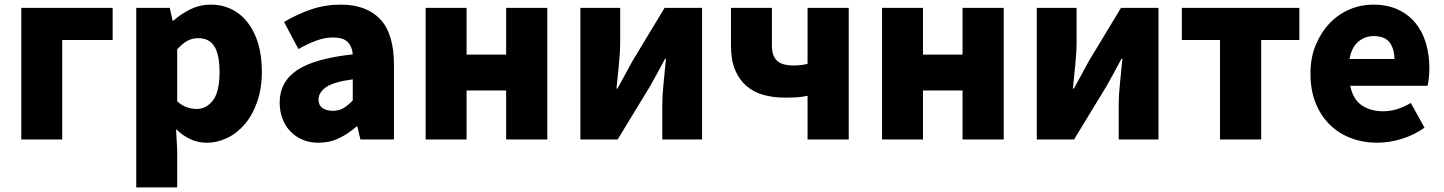

<svg xmlns="http://www.w3.org/2000/svg" viewBox="-20 -603 6241 830"><path d="M72 -569H467V-430H249V0H72Z M714 -569 726 -514H730Q764 -544 804.5 -563.5Q845 -583 890 -583Q941 -583 982 -562.5Q1023 -542 1052 -504Q1081 -466 1096.5 -413Q1112 -360 1112 -294Q1112 -221 1092 -163.5Q1072 -106 1038.5 -66.5Q1005 -27 962 -6.5Q919 14 873 14Q835 14 801.5 -2Q768 -18 741 -45L746 44V207H569V-569ZM746 -165Q767 -146 788.5 -139Q810 -132 831 -132Q872 -132 900.5 -169Q929 -206 929 -291Q929 -366 907 -402Q885 -438 837 -438Q811 -438 790 -426.5Q769 -415 746 -390Z M1357 14Q1318 14 1287 0.5Q1256 -13 1234 -36.5Q1212 -60 1200.5 -91.5Q1189 -123 1189 -159Q1189 -249 1264 -299.5Q1339 -350 1505 -368Q1502 -403 1482.5 -422Q1463 -441 1419 -441Q1385 -441 1349 -428Q1313 -415 1270 -391L1208 -508Q1265 -542 1325.5 -562.5Q1386 -583 1453 -583Q1564 -583 1623.5 -520Q1683 -457 1683 -323V0H1538L1525 -56H1521Q1486 -25 1445.5 -5.5Q1405 14 1357 14ZM1419 -124Q1446 -124 1465.5 -136Q1485 -148 1505 -169V-260Q1422 -249 1389.5 -226Q1357 -203 1357 -173Q1357 -148 1374 -136Q1391 -124 1419 -124Z M1997 -569V-367H2168V-569H2346V0H2168V-212H1997V0H1820V-569Z M2489 -569H2661V-420Q2661 -378 2655.5 -325Q2650 -272 2645 -220H2649Q2663 -246 2682 -280Q2701 -314 2714 -339L2853 -569H3015V0H2843V-147Q2843 -190 2848.5 -243Q2854 -296 2859 -349H2855Q2841 -323 2822.5 -288.5Q2804 -254 2790 -230L2650 0H2489Z M3317 -569V-404Q3317 -362 3338.5 -341Q3360 -320 3411 -320Q3444 -320 3471 -327V-569H3649V0H3471V-189Q3448 -184 3427.5 -182.5Q3407 -181 3372 -181Q3322 -181 3279.5 -193Q3237 -205 3206 -232Q3175 -259 3157.5 -301.5Q3140 -344 3140 -404V-569Z M3970 -569V-367H4141V-569H4319V0H4141V-212H3970V0H3793V-569Z M4462 -569H4634V-420Q4634 -378 4628.5 -325Q4623 -272 4618 -220H4622Q4636 -246 4655 -280Q4674 -314 4687 -339L4826 -569H4988V0H4816V-147Q4816 -190 4821.5 -243Q4827 -296 4832 -349H4828Q4814 -323 4795.5 -288.5Q4777 -254 4763 -230L4623 0H4462Z M5089 -569H5597V-430H5432V0H5254V-430H5089Z M5934 14Q5873 14 5820 -6Q5767 -26 5728 -64.5Q5689 -103 5667 -158.5Q5645 -214 5645 -285Q5645 -354 5668 -409Q5691 -464 5728.5 -503Q5766 -542 5814.5 -562.5Q5863 -583 5915 -583Q5977 -583 6022.5 -562Q6068 -541 6098.5 -504Q6129 -467 6144 -417Q6159 -367 6159 -308Q6159 -285 6156.5 -263.5Q6154 -242 6151 -232H5817Q5829 -173 5867 -147.5Q5905 -122 5959 -122Q5990 -122 6019 -131Q6048 -140 6079 -158L6138 -51Q6093 -19 6039 -2.5Q5985 14 5934 14ZM6008 -348Q6008 -391 5987.5 -419Q5967 -447 5918 -447Q5881 -447 5852 -423Q5823 -399 5814 -348Z"/></svg>

Font: Kinto Sans Black
Style: Regular
Weight: 900
Designer: Authors: Ryoko NISHIZUKA  (kana & ideographs); Paul D. Hunt (Latin, Greek & Cyrillic); Wenlong ZHANG  (bopomofo); Sandol
Foundry: Adobe Systems Incorporated, ookami Inc.
Version: Version 0.001